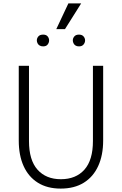

<svg xmlns="http://www.w3.org/2000/svg" viewBox="-20 -1086 715 1126"><path d="M150 -700V-259Q150 -147 200 -91Q250 -35 337 -35Q425 -35 475 -91Q525 -147 525 -259V-700H585V-262Q585 -176 556 -112.5Q527 -49 471.5 -14.5Q416 20 336 20Q257 20 202 -14.5Q147 -49 118.5 -112Q90 -175 90 -262V-700ZM196 -849Q196 -862 205 -872.5Q214 -883 233 -883Q251 -883 259.5 -872.5Q268 -862 268 -849Q268 -836 259.5 -825Q251 -814 233 -814Q221 -814 212.5 -819Q204 -824 200 -832.5Q196 -841 196 -849ZM407 -849Q407 -862 416 -872.5Q425 -883 443 -883Q461 -883 470 -872.5Q479 -862 479 -849Q479 -836 470 -825Q461 -814 443 -814Q431 -814 423 -819Q415 -824 411 -832.5Q407 -841 407 -849ZM381 -1066H456L361 -915H310Z"/></svg>

Font: Moderustic Light
Style: Regular
Weight: 300
Designer: Tural Alisoy
Foundry: TAFT Foundry
Version: Version 2.120